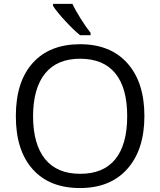

<svg xmlns="http://www.w3.org/2000/svg" viewBox="-20 -951 819 981"><path d="M148.9 -356.9Q149.4 -212.9 210.9 -137.7Q272.5 -62.5 390.6 -63Q508.8 -63 569.3 -137.7Q629.9 -212.9 629.9 -357.4Q629.9 -502 569.3 -576.2Q508.8 -650.4 390.6 -650.9Q272.5 -651.4 210.9 -576.2Q149.4 -501 148.9 -356.9ZM388.7 9.8Q232.4 9.8 146.5 -86.9Q60.5 -183.6 61 -358.4Q61 -533.2 147 -628.9Q232.4 -724.6 388.7 -725.1Q544.9 -725.1 631.3 -627.4Q717.8 -530.3 717.8 -358.4Q717.8 -186.5 630.9 -88.4Q543.9 9.8 388.7 9.8ZM442.9 -771H389.2Q357.4 -796.4 314 -843.3Q270.5 -890.1 251 -920.9V-931.2H350.1Q365.7 -897.5 393.6 -853.5Q421.4 -809.6 442.9 -783.2Z"/></svg>

Font: OpenSans
Style: Regular
Weight: 400
Foundry: Ascender Corporation
Version: Version 1.10